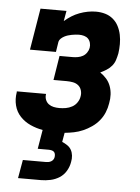

<svg xmlns="http://www.w3.org/2000/svg" viewBox="-53 -570 607 832"><g transform="rotate(5 250.0 -154.0)"><path d="M57 220 71 140H171Q177 140 182.5 139Q188 138 193.5 135Q199 132 202.5 127Q206 122 207 116Q208 110 207 103.5Q206 97 202 93Q198 89 191.5 87.5Q185 86 179 86H131L145 3Q117 -2 91.5 -13.5Q66 -25 47 -45Q28 -65 21 -92.5Q14 -120 19 -150V-154H146V-152Q144 -140 148.5 -128.5Q153 -117 162.5 -110Q172 -103 184 -100.5Q196 -98 209 -98Q223 -98 237 -100.5Q251 -103 264 -110Q277 -117 285.5 -129.5Q294 -142 296 -155Q299 -169 295 -182.5Q291 -196 281 -204Q271 -212 257.5 -214.5Q244 -217 230 -217H173L190 -323H247Q258 -323 269.5 -325Q281 -327 291 -332.5Q301 -338 308 -348Q315 -358 317 -369Q319 -380 316 -391Q313 -402 306 -409Q299 -416 288.5 -419Q278 -422 266 -422Q259 -422 250.5 -421Q242 -420 234 -418.5Q226 -417 218 -414.5Q210 -412 202.5 -408Q195 -404 188.5 -398Q182 -392 180 -384L173 -339H60L90 -520H203L195 -475Q210 -488 226 -498Q242 -508 259.5 -514.5Q277 -521 295 -524.5Q313 -528 331 -528Q352 -528 371 -522.5Q390 -517 405 -504.5Q420 -492 429 -474.5Q438 -457 442 -437.5Q446 -418 446 -397Q446 -376 443 -356Q440 -341 435.5 -327Q431 -313 421.5 -301.5Q412 -290 398.5 -281.5Q385 -273 372 -267Q387 -257 399 -243.5Q411 -230 417.5 -212.5Q424 -195 425 -176Q426 -157 422 -137Q419 -117 411 -97.5Q403 -78 389.5 -61.5Q376 -45 358 -32.5Q340 -20 320.5 -11.5Q301 -3 281 1Q261 5 241 7L234 47Q246 52 257 59.5Q268 67 274 78Q280 89 281.5 102.5Q283 116 280 130Q277 150 266 169Q255 188 237 199.5Q219 211 198 215.5Q177 220 157 220Z"/></g></svg>

Font: Iosevka Curly Slab Heavy
Style: Italic
Weight: 900
Italic angle: -9°
Monospace: yes
Designer: Belleve Invis
Foundry: Belleve Invis
Version: Version 22.1.2; ttfautohint (v1.8.4)